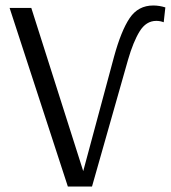

<svg xmlns="http://www.w3.org/2000/svg" viewBox="-20 -679 622 699"><path d="M582 -652 576 -598Q563 -603 549 -603Q512 -603 488.5 -565Q465 -527 446 -461L315 0H227L15 -650H94L283 -56L395 -472Q421 -567 452 -613Q483 -659 538 -659Q560 -659 582 -652Z"/></svg>

Font: Arsenal
Style: Regular
Weight: 400
Designer: Andrij Shevchenko
Foundry: Stairsfor
Version: Version 2.001;PS 002.001;hotconv 1.0.88;makeotf.lib2.5.64775